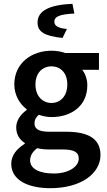

<svg xmlns="http://www.w3.org/2000/svg" viewBox="-20 -770 561 1007"><path d="M244 217C405 217 507 140 507 43C507 -42 444 -79 327 -79H240C181 -79 161 -95 161 -122C161 -144 170 -156 184 -168C206 -160 229 -156 250 -156C354 -156 438 -214 438 -323C438 -356 426 -386 411 -404H499V-492H323C303 -499 277 -504 250 -504C147 -504 55 -440 55 -327C55 -269 86 -222 120 -197V-193C91 -173 65 -140 65 -102C65 -62 85 -36 110 -20V-16C65 12 39 47 39 89C39 175 127 217 244 217ZM250 -230C204 -230 166 -265 166 -327C166 -388 203 -422 250 -422C297 -422 333 -388 333 -327C333 -265 296 -230 250 -230ZM262 140C186 140 138 115 138 71C138 48 149 27 175 7C194 12 215 14 242 14H308C363 14 393 25 393 62C393 104 340 140 262 140ZM308 -571 331 -618C286 -622 265 -634 265 -656C265 -682 289 -695 370 -699L360 -750C244 -745 177 -716 177 -652C177 -605 210 -581 308 -571Z"/></svg>

Font: Source Sans Pro Semibold
Style: Regular
Weight: 600
Designer: Paul D. Hunt
Foundry: Adobe Systems Incorporated
Version: Version 3.006;hotconv 1.0.111;makeotfexe 2.5.65597